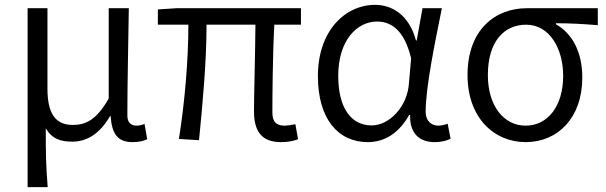

<svg xmlns="http://www.w3.org/2000/svg" viewBox="-20 -574 2502 793"><path d="M94 199H177C170 113 169 66 169 -44C196 1 232 11 279 11C339 11 393 -22 434 -94H437C442 -19 468 13 527 13C555 13 573 8 588 1L577 -62C563 -57 554 -55 544 -55C521 -55 506 -68 506 -97C506 -234 510 -391 512 -540H429V-167C376 -74 330 -58 280 -58C206 -58 176 -110 176 -207V-540H94Z M1141 13C1171 13 1193 8 1211 1L1200 -61C1179 -57 1165 -55 1156 -55C1122 -55 1105 -70 1105 -109C1105 -165 1106 -345 1113 -472H1223V-540H708L632 -535V-472H758C758 -323 743 -153 719 0L802 5C817 -148 833 -317 833 -472H1035C1034 -350 1029 -174 1029 -115C1029 -31 1061 13 1141 13Z M1499 13C1570 13 1628 -25 1670 -99H1674C1671 -23 1713 13 1775 13C1806 13 1827 6 1841 -1L1829 -63C1818 -59 1804 -55 1791 -55C1761 -55 1738 -75 1738 -112C1738 -213 1776 -396 1805 -540H1725L1701 -407H1698C1669 -514 1598 -554 1529 -554C1405 -554 1293 -446 1293 -260C1293 -82 1377 13 1499 13ZM1515 -56C1428 -56 1377 -131 1377 -261C1377 -408 1455 -485 1537 -485C1588 -485 1648 -459 1678 -333L1669 -230C1663 -135 1589 -56 1515 -56Z M2151 13C2282 13 2385 -85 2385 -254C2385 -359 2344 -435 2276 -474V-478C2336 -478 2387 -475 2449 -470V-540H2155C2028 -540 1911 -454 1911 -264C1911 -86 2022 13 2151 13ZM2151 -55C2062 -55 1995 -135 1995 -264C1995 -404 2063 -472 2153 -472C2250 -472 2306 -373 2306 -261C2306 -134 2241 -55 2151 -55Z"/></svg>

Font: Noto Sans HK DemiLight
Style: Regular
Weight: 350
Designer: Ryoko NISHIZUKA 西塚涼子 (kana, bopomofo & ideographs); Paul D. Hunt (Latin, Greek & Cyrillic); Sandoll Communications 산돌커뮤니
Foundry: Adobe
Version: Version 2.004;hotconv 1.0.118;makeotfexe 2.5.65603